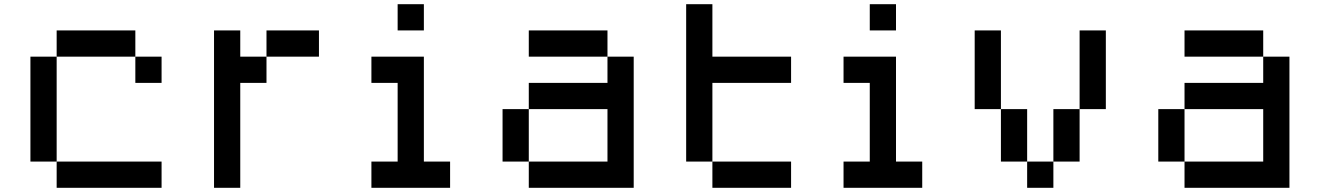

<svg xmlns="http://www.w3.org/2000/svg" viewBox="-20 -895 6290 915"><path d="M250 -750H625V-625H250ZM625 -625H750V-500H625ZM250 -625V-125H125V-625ZM250 -125H750V0H250Z M1000 -750H1125V-625H1250V-500H1125V0H1000ZM1250 -625V-750H1500V-625Z M1875 -875H2000V-750H1875ZM1750 -625H2000V-125H2125V0H1750V-125H1875V-500H1750Z M2500 -750H2875V-625H2500ZM2875 -625H3000V0H2500V-125H2875V-375H2500V-500H2875ZM2500 -125H2375V-375H2500Z M3250 -875H3375V-625H3750V-500H3375V-125H3250ZM3375 -125H3750V0H3375Z M4125 -875H4250V-750H4125ZM4000 -625H4250V-125H4375V0H4000V-125H4125V-500H4000Z M4625 -750H4750V-375H4625ZM4750 -375H4875V-125H4750ZM4875 -125H5000V0H4875ZM5000 -125V-375H5125V-125ZM5125 -375V-750H5250V-375Z M5625 -750H6000V-625H5625ZM6000 -625H6125V0H5625V-125H6000V-375H5625V-500H6000ZM5625 -125H5500V-375H5625Z"/></svg>

Font: Dogica Pixel
Style: Regular
Weight: 400
Designer: Roberto Mocci
Version: Version 001.000